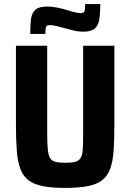

<svg xmlns="http://www.w3.org/2000/svg" viewBox="-20 -912 639 940"><path d="M299 8Q232 8 188 -1Q144 -10 118 -30.5Q92 -51 79 -87Q66 -123 62 -177.5Q58 -232 58 -307V-688H211V-268Q211 -217 213.5 -186Q216 -155 224 -140Q232 -125 250 -120Q268 -115 299 -115Q331 -115 349 -120Q367 -125 375.5 -140Q384 -155 385.5 -186Q387 -217 387 -268V-688H540V-307Q540 -232 536.5 -177.5Q533 -123 520 -87Q507 -51 481 -30.5Q455 -10 410.5 -1Q366 8 299 8ZM128 -746Q128 -790 132 -819.5Q136 -849 153.5 -864.5Q171 -880 211 -880Q236 -880 262 -874.5Q288 -869 311 -862Q329 -856 345.5 -852Q362 -848 375 -848Q391 -848 394 -857.5Q397 -867 397 -892H471Q471 -849 466.5 -819Q462 -789 445 -773Q428 -757 388 -757Q362 -757 337 -763.5Q312 -770 289 -776Q271 -781 254 -785Q237 -789 225 -789Q208 -789 205 -779.5Q202 -770 202 -746Z"/></svg>

Font: Saira SemiCondensed
Style: Bold
Weight: 700
Width: 4
Designer: Hector Gatti with collaboration of the Omnibus-Type team
Foundry: Omnibus-Type
Version: Version 1.101